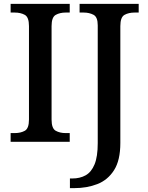

<svg xmlns="http://www.w3.org/2000/svg" viewBox="-20 -734 764 994"><path d="M35 0V-45H56Q87 -45 108.5 -57Q130 -69 130 -115V-599Q130 -645 108.5 -657Q87 -669 56 -669H35V-714H341V-669H320Q290 -669 268.5 -657Q247 -645 247 -599V-115Q247 -69 268.5 -57Q290 -45 320 -45H341V0ZM342 240V190H354Q394 190 423.5 173.5Q453 157 469.5 117Q486 77 486 7V-603Q486 -646 464 -657.5Q442 -669 413 -669H392V-714H698V-669H677Q646 -669 624.5 -657Q603 -645 603 -599V6Q603 96 570.5 147Q538 198 484 219Q430 240 364 240Z"/></svg>

Font: Noto Serif Bengali Medium
Style: Regular
Weight: 500
Designer: Juan Bruce, Universal Thirst, Indian Type Foundry and the Monotype Design Team.
Foundry: Monotype Imaging Inc.
Version: Version 2.003; ttfautohint (v1.8.4.7-5d5b)